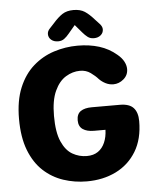

<svg xmlns="http://www.w3.org/2000/svg" viewBox="-55 -839 730 897"><g transform="rotate(-5 309.5 -390.5)"><path d="M316.5 10.5Q259 10.5 206.5 -7Q154 -24.5 113.2 -62.2Q72.5 -100 49 -160.5Q25.5 -221 25.5 -307.5Q25.5 -393.5 50.8 -454Q76 -514.5 119 -552.2Q162 -590 216.2 -607.5Q270.5 -625 328 -625Q383 -625 428.8 -610.8Q474.5 -596.5 510 -566Q530 -549.5 539.5 -531.5Q549 -513.5 549 -496Q549 -467.5 527.2 -449Q505.5 -430.5 479 -430.5Q460 -430.5 442.8 -439.2Q425.5 -448 413 -461Q399.5 -476.5 378.2 -491.8Q357 -507 329 -507Q294 -507 262 -487.5Q230 -468 209.8 -424.2Q189.5 -380.5 189.5 -307.5Q189.5 -230.5 208.8 -187Q228 -143.5 259.2 -125.5Q290.5 -107.5 326.5 -107.5Q358 -107.5 379 -122Q400 -136.5 411.2 -162.5Q422.5 -188.5 423.5 -222H370Q337 -222 317.5 -235.2Q298 -248.5 298 -277.5Q298 -307 316.8 -319.8Q335.5 -332.5 368.5 -332.5H500.5Q545 -332.5 564.5 -311Q584 -289.5 584 -249Q584 -165 548.8 -107Q513.5 -49 453 -19.2Q392.5 10.5 316.5 10.5ZM440 -717Q452 -704 452 -691Q452 -674.5 439.5 -663.8Q427 -653 407 -653Q390 -653 378 -662.2Q366 -671.5 355.5 -684L323 -722L291 -684Q280 -670.5 268.2 -661.8Q256.5 -653 239.5 -653Q219.5 -653 207 -663.8Q194.5 -674.5 194.5 -691Q194.5 -697 197.2 -703.8Q200 -710.5 206.5 -717L226 -738Q249.5 -765 270.5 -778.8Q291.5 -792.5 323 -792.5Q355 -792.5 375.8 -779Q396.5 -765.5 420.5 -738Z"/></g></svg>

Font: Sono ExtraLight Monospace
Style: Bold
Weight: 700
Version: Version 2.112